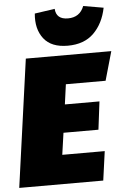

<svg xmlns="http://www.w3.org/2000/svg" viewBox="-69 -1000 689 1045"><g transform="rotate(-5 275.0 -478.0)"><path d="M160 -938 270 -954Q274 -896 338 -896Q403 -896 426 -956L536 -937Q519 -852 466.5 -800Q414 -748 324 -748Q234 -748 193 -801Q152 -854 160 -938ZM557 -698 512 -540H295L280 -431H469L450 -278H259L242 -159H474L452 0H-7L90 -698Z"/></g></svg>

Font: Fira Sans Ultra
Style: Italic
Weight: 950
Italic angle: -8°
Designer: Carrois Corporate & Edenspiekermann AG
Foundry: Carrois Corporate GbR & Edenspiekermann AG
Version: Version 4.203;PS 004.203;hotconv 1.0.88;makeotf.lib2.5.64775